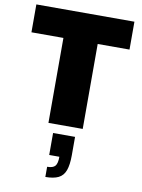

<svg xmlns="http://www.w3.org/2000/svg" viewBox="-106 -759 853 1153"><g transform="rotate(10 320.5 -182.5)"><path d="M215 0V-518H20V-688H618V-518H424V0ZM253 323V261Q288 261 301.5 245.5Q315 230 315 189H253V55H387V167Q387 225 374.5 259.5Q362 294 332.5 308.5Q303 323 253 323Z"/></g></svg>

Font: Archivo SemiCondensed Black
Style: Regular
Weight: 900
Width: 4
Designer: Hector Gatti
Foundry: Omnibus-Type
Version: Version 2.001